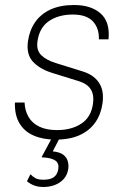

<svg xmlns="http://www.w3.org/2000/svg" viewBox="-20 -547 498 766"><path d="M153.5 199Q132.5 199 116.5 193Q100.5 187 87.5 176L101.5 148Q110 157.5 121.2 163.8Q132.5 170 153.5 170Q182 170 195.8 159Q209.5 148 212.5 128Q216.5 104.5 200.8 93.5Q185 82.5 150.5 81Q147 81 146.5 79.8Q146 78.5 147.5 77L191.5 -5H222.5L190.5 57Q218 59.5 232 70Q246 80.5 250.2 95.5Q254.5 110.5 252.5 126Q249 150.5 234.5 166.8Q220 183 198.8 191Q177.5 199 153.5 199ZM202 10Q152 10 114.8 -6Q77.5 -22 57.8 -55Q38 -88 39.5 -138H78Q79.5 -105 94 -80.2Q108.5 -55.5 136.8 -41.8Q165 -28 207.5 -28Q265.5 -28 304.5 -53.8Q343.5 -79.5 351 -133Q356 -169 342 -190.8Q328 -212.5 296.5 -222.5L187 -256.5Q137 -272.5 110.8 -301.5Q84.5 -330.5 91.5 -382Q97.5 -425.5 119.8 -458Q142 -490.5 181 -508.8Q220 -527 275.5 -527Q343 -527 381.2 -493.5Q419.5 -460 413 -390H374.5Q376 -434.5 350.5 -461.8Q325 -489 270.5 -489Q214 -489 175.5 -463Q137 -437 129.5 -382Q124.5 -347 144.2 -327.2Q164 -307.5 202.5 -295.5L311.5 -261.5Q336.5 -253.5 353 -240.5Q369.5 -227.5 378.5 -211Q387.5 -194.5 389.8 -175Q392 -155.5 389 -135Q383 -91.5 360.5 -59Q338 -26.5 298.5 -8.2Q259 10 202 10Z"/></svg>

Font: Public Sans Thin
Style: Italic
Weight: 100
Italic angle: -8°
Designer: The Public Sans project authors (U.S. Web Design System). Libre Franklin designed by Pablo Impallari and Rodrigo Fuenzal
Version: Version 2.000